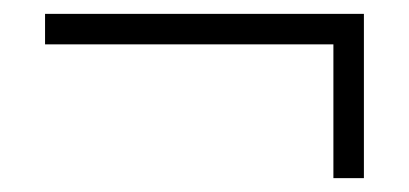

<svg xmlns="http://www.w3.org/2000/svg" viewBox="-20 -342 590 277"><path d="M45 -278V-322H505V-278ZM505 -85H461V-301H505Z"/></svg>

Font: Ysabeau Infant Light
Style: Italic
Weight: 300
Italic angle: -12°
Designer: Christian Thalmann (Catharsis Fonts)
Version: Version 2.001;gftools[0.9.30]; featfreeze: ss01,ss02,lnum